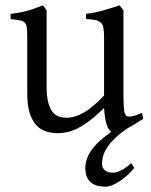

<svg xmlns="http://www.w3.org/2000/svg" viewBox="-20 -489 570 726"><path d="M487.8 146Q477.5 159.2 463.6 171.9Q449.7 184.6 435.1 194.6Q420.4 204.6 405.8 210.7Q391.1 216.8 378.9 216.8Q364.7 216.8 351.1 213.9Q337.4 210.9 326.7 203.1Q315.9 195.3 309.3 181.6Q302.7 168 302.7 146Q302.7 102.1 340.8 60.1Q364.3 34.7 400.9 9.8Q393.1 4.4 387.2 -7.8Q376.5 -30.8 373.5 -81.1Q343.3 -50.8 318.1 -32Q293 -13.2 271.7 -2.9Q250.5 7.3 232.7 11Q214.8 14.6 199.2 14.6Q176.3 14.6 155.3 8.3Q134.3 2 118.2 -14.9Q102.1 -31.7 92.5 -61Q83 -90.3 83 -136.2V-347.2Q83 -370.6 81.5 -383.5Q80.1 -396.5 74 -403.1Q67.9 -409.7 55.2 -412.1Q42.5 -414.6 20 -417V-436.5Q37.6 -438.5 53 -441.4Q68.4 -444.3 82.8 -448.2Q97.2 -452.1 111.8 -457.3Q126.5 -462.4 142.6 -468.8L156.2 -449.7V-163.1Q156.2 -128.9 161.4 -106Q166.5 -83 176 -69.3Q185.5 -55.7 199.5 -49.8Q213.4 -43.9 231 -43.9Q246.6 -43.9 262.9 -48.6Q279.3 -53.2 296.6 -63.2Q314 -73.2 333 -89.1Q352.1 -105 373.5 -127.9V-347.2Q373.5 -369.1 371.3 -382.3Q369.1 -395.5 361.8 -402.8Q354.5 -410.2 341.1 -413.1Q327.6 -416 305.2 -417V-436.5Q340.3 -440.9 372.6 -450.2Q404.8 -459.5 432.1 -468.8L446.8 -449.7V-124Q446.8 -93.8 449 -74.7Q451.2 -55.7 458 -50.8Q463.9 -46.9 478 -49.1Q492.2 -51.3 517.1 -62L522 -40Q503.9 -28.3 487.3 -18.1Q475.1 -10.7 463.9 -4.9Q436.5 13.2 418.5 30.3Q397 50.8 385.3 68.8Q373.5 86.9 369.6 102.1Q365.7 117.2 365.7 128.9Q365.7 147 377.4 155.5Q389.2 164.1 407.7 164.1Q419.9 164.1 437.7 155.3Q455.6 146.5 476.1 127.9Z"/></svg>

Font: Noto Serif Devanagari
Style: Bold
Weight: 700
Designer: Monotype Design Team
Foundry: Monotype Imaging Inc.
Version: Version 1.01